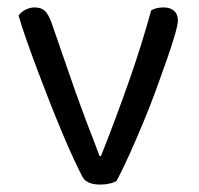

<svg xmlns="http://www.w3.org/2000/svg" viewBox="-20 -491 535 517"><path d="M421 -471Q438 -471 448.5 -462Q459 -453 459 -436Q459 -425 451 -397.5Q443 -370 430 -332.5Q417 -295 400.5 -250Q384 -205 365.5 -160.5Q347 -116 328.5 -75Q310 -34 294 -4Q289 0 276.5 3Q264 6 250 6Q213 6 202 -15Q193 -32 179 -62Q165 -92 149 -130Q133 -168 116 -211Q99 -254 83 -296.5Q67 -339 53 -378.5Q39 -418 30 -449Q37 -459 49 -465Q61 -471 73 -471Q91 -471 100.5 -462Q110 -453 118 -432L180 -253Q186 -236 195 -211.5Q204 -187 213.5 -161.5Q223 -136 232.5 -112Q242 -88 248 -71H252Q292 -172 326.5 -270Q361 -368 387 -463Q400 -471 421 -471Z"/></svg>

Font: Baloo Da 2
Style: Regular
Weight: 400
Designer: Noopur Datye, Sulekha Rajkumar and Ek Type
Foundry: Ek Type
Version: Version 1.640;hotconv 1.0.111;makeotfexe 2.5.65597; ttfautoh